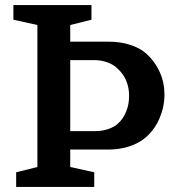

<svg xmlns="http://www.w3.org/2000/svg" viewBox="-20 -740 696 760"><path d="M409 -148H258V-79L353 -58V0H44V-58L128 -79V-641L33 -662V-720H342V-662L258 -641V-575H410Q457 -575 495.5 -562.5Q534 -550 560 -527Q594 -496 612.5 -454.5Q631 -413 631 -366Q631 -318 612 -273Q593 -228 558 -197Q532 -174 493 -161Q454 -148 409 -148ZM258 -221H357Q385 -221 409.5 -229.5Q434 -238 448 -252Q468 -270 479.5 -298.5Q491 -327 491 -360Q491 -425 448 -466Q432 -483 407 -492.5Q382 -502 353 -502H258Z"/></svg>

Font: Domine
Style: Bold
Weight: 700
Designer: Pablo Impallari, Rodrigo Fuenzalida, Brenda Gallo
Foundry: Pablo Impallari, Rodrigo Fuenzalida, Brenda Gallo
Version: Version 2.000